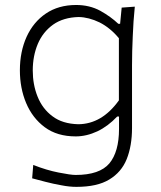

<svg xmlns="http://www.w3.org/2000/svg" viewBox="-20 -533 635 759"><path d="M281.9 205.7C336.7 205.7 380 196.2 411.9 176.7C443.8 157.6 467.1 130.5 481 95.7C494.8 61 501.9 20 501.9 -26.7V-274.3C501.9 -311.4 502.9 -350 504.8 -389.5C506.2 -429 509 -468.1 512.9 -506.7L461 -502.9L454.8 -439H447.6C428.1 -457.6 404.3 -474.8 376.2 -490.5C348.1 -505.7 316.2 -513.3 281 -513.3C234.3 -513.3 194.3 -501.9 161.4 -479.5C128.1 -457.1 102.9 -426.2 85.2 -387.6C67.6 -348.6 58.6 -304.3 58.6 -255.2C58.6 -208.6 66.7 -165.2 83.3 -125.7C100 -86.2 124.3 -54.3 157.1 -30C190 -5.7 230.5 6.2 279.5 6.2C307.6 6.2 336.2 -0.5 364.8 -13.8C392.9 -27.1 419 -46.7 443.3 -72.4H450.5V-23.3C450.5 37.1 437.6 82.4 412.4 112.9C386.7 143.3 342.4 158.6 279 158.6C265.2 158.6 242.9 155.2 211.4 149C180 142.9 146.7 132.9 111.4 119L107.1 171.9C121.4 175.7 139 180.5 159.5 185.7C180 191 201 195.7 222.9 199.5C244.3 203.8 264.3 205.7 281.9 205.7ZM289.5 -41.9C248.1 -42.9 213.8 -53.3 187.6 -73.3C161 -92.9 141.4 -119 128.6 -151C115.7 -182.9 109.5 -217.6 109.5 -254.3C109.5 -292.9 116.2 -327.6 129.5 -359.5C142.9 -391 162.9 -416.2 190 -435.7C217.1 -454.8 251 -464.8 291.4 -465.7C317.6 -465.2 345.2 -458.1 373.8 -444.3C401.9 -430 427.6 -409 450 -381.9V-136.2C405.2 -73.8 351.9 -42.4 289.5 -41.9Z"/></svg>

Font: Pinar Light
Style: Regular
Weight: 300
Designer: Amin Abedi
Version: Version 2.00;September 9, 2021;FontCreator 13.0.0.2683 64-bi